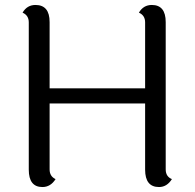

<svg xmlns="http://www.w3.org/2000/svg" viewBox="-20 -745 788 774"><path d="M648 -656V-62Q648 -33 673 -23Q653 9 621 9Q565 9 565 -61V-328H180V-62Q180 -34 204 -23Q184 9 151 9Q96 9 96 -61V-655Q96 -683 71 -694Q89 -725 123 -725Q180 -725 180 -656V-389H565V-655Q565 -683 540 -694Q558 -725 592 -725Q648 -725 648 -656Z"/></svg>

Font: Laila
Style: Regular
Weight: 400
Designer: Hitesh Malaviya
Foundry: Indian Type Foundry
Version: Version 1.302;PS 1.0;hotconv 1.0.78;makeotf.lib2.5.61930; tt